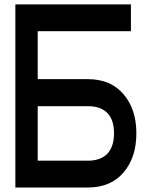

<svg xmlns="http://www.w3.org/2000/svg" viewBox="-20 -835 655 860"><path d="M533.2 -413.1Q590.8 -346.2 590.8 -237.8Q590.8 -129.4 533.2 -62.3Q475.6 4.9 373.5 4.9H48.8V-815.4H566.4V-695.3H148.9V-480.5H373.5Q424.3 -480.5 465.8 -463.4Q504.4 -446.3 533.2 -413.1ZM461.4 -147Q490.7 -179.2 490.7 -237.8Q490.7 -267.6 483.6 -289.8Q476.6 -312 461.4 -328.1Q446.3 -343.8 424.6 -351.6Q402.8 -359.4 373.5 -359.4H148.9V-115.2H373.5Q430.7 -115.2 461.4 -147Z"/></svg>

Font: Gap Sans
Style: Black
Weight: 400
Designer: Alexandre Liziard and Etienne Ozeray
Foundry: Interstices.io
Version: Version 1.6.1 - December 3. 2014